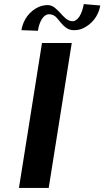

<svg xmlns="http://www.w3.org/2000/svg" viewBox="-20 -922 512 942"><path d="M85 -774 166 -771C173 -818 194 -852 220 -852C233 -852 243 -848 252 -841C279 -815 297 -774 342 -774C358 -774 373 -776 387 -783C428 -802 463 -841 472 -895L391 -902C383 -854 362 -818 336 -818C310 -818 292 -841 276 -858C259 -875 242 -897 214 -897C199 -897 183 -894 168 -887C127 -868 94 -828 85 -774ZM73 0H219L332 -711H186Z"/></svg>

Font: Aerodynamic
Style: Obl
Weight: 500
Designer: Google
Version: Version 2.000980; 2014